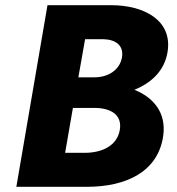

<svg xmlns="http://www.w3.org/2000/svg" viewBox="-20 -720 684 740"><path d="M609 -196C622 -287 570 -345 498 -374C565 -401 615 -449 626 -521C645 -643 533 -700 409 -700H163L43 0H315C465 0 589 -57 609 -196ZM308 -569H377C427 -568 458 -544 450 -498C441 -450 397 -422 344 -422H282ZM348 -304C405 -303 451 -279 442 -221C432 -157 372 -132 310 -131H231L261 -304Z"/></svg>

Font: Jost*
Style: Bold Italic
Weight: 700
Italic angle: -10°
Version: Version 3.7